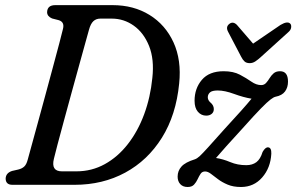

<svg xmlns="http://www.w3.org/2000/svg" viewBox="-20 -720 1155 748"><path d="M2 -24Q2.5 -46 27 -54L51 -59.5Q65.5 -63 74.2 -71Q83 -79 88 -98Q92 -112 102.2 -149.8Q112.5 -187.5 126.8 -239.5Q141 -291.5 156.5 -348.5Q172 -405.5 186.2 -458.5Q200.5 -511.5 211 -551.2Q221.5 -591 225.5 -608Q232 -634.5 208.5 -641.5L183 -648Q164 -656 163.5 -672Q164 -700 195.5 -700H418.5Q500.5 -700 562.5 -661.8Q624.5 -623.5 656 -554.8Q687.5 -486 678 -394.5Q666 -272 610.8 -183.5Q555.5 -95 467.8 -47.5Q380 0 270.5 0H28.5Q2.5 0 2 -24ZM278 -52.5Q337.5 -52.5 388.2 -80.5Q439 -108.5 478 -158.5Q517 -208.5 541.5 -274.5Q566 -340.5 573.5 -416.5Q581.5 -489 560.8 -540.8Q540 -592.5 501.2 -620Q462.5 -647.5 415.5 -647.5H371Q354.5 -647.5 343.8 -637.5Q333 -627.5 326.5 -603.5Q323.5 -593 313.5 -556.8Q303.5 -520.5 289.2 -469Q275 -417.5 259.2 -360.2Q243.5 -303 229 -249.5Q214.5 -196 204 -156.5Q193.5 -117 190 -101.5Q178 -52.5 221 -52.5ZM1037 -121Q1034 -66 1001.5 -28.8Q969 8.5 919 8.5Q888.5 8.5 866.8 -0.8Q845 -10 829.2 -22Q813.5 -34 801.5 -43Q789.5 -52 779 -52Q767.5 -52 761.5 -43Q755.5 -34 750 -22Q744.5 -10 736 -0.8Q727.5 8.5 711 8.5Q692.5 8.5 682.2 -2.8Q672 -14 672 -32Q672 -54.5 687 -71.2Q702 -88 739.5 -99.5Q748 -102.5 758.5 -112.2Q769 -122 790.8 -146Q812.5 -170 853.5 -216Q894 -260 919.2 -288.2Q944.5 -316.5 960 -335.5Q929 -340.5 892.2 -354Q855.5 -367.5 828.5 -367.5Q806 -367.5 797.8 -359.8Q789.5 -352 789.5 -341Q789.5 -329.5 800.5 -320Q813 -309.5 813 -295Q813 -283 804.5 -276.2Q796 -269.5 783.5 -269.5Q764 -269.5 751 -284.5Q738 -299.5 738 -327.5Q738 -375.5 766.5 -409Q795 -442.5 851.5 -442.5Q889 -442.5 914.5 -429Q940 -415.5 959.2 -402Q978.5 -388.5 997.5 -388.5Q1009 -388.5 1016.5 -396.8Q1024 -405 1030.5 -415.8Q1037 -426.5 1046.2 -434.5Q1055.5 -442.5 1071 -442.5Q1102 -442.5 1102 -402Q1102 -379.5 1090.5 -363.8Q1079 -348 1053 -343Q1046 -341.5 1033.8 -332.2Q1021.5 -323 996.5 -297.5Q971.5 -272 926 -221Q885 -176.5 862.5 -151.2Q840 -126 821.5 -104.5Q848.5 -100.5 877 -88.5Q905.5 -76.5 939.5 -76.5Q963 -76.5 978.8 -88.2Q994.5 -100 1003 -128Q1013.5 -146.5 1024 -146Q1038 -145.5 1037 -121ZM997.5 -499Q985 -487.5 974.8 -480.8Q964.5 -474 953 -474Q940 -474 932.8 -480.5Q925.5 -487 919.5 -499L868.5 -596.5Q858.5 -615.5 873.5 -627Q888 -638 903 -623L966 -550L1073 -623Q1101 -639.5 1111.5 -627Q1115.5 -622 1114.2 -612.5Q1113 -603 1103 -594.5Z"/></svg>

Font: Fraunces 144pt SuperSoft
Style: Italic
Weight: 400
Italic angle: -16°
Version: Version 1.000;[b76b70a41]